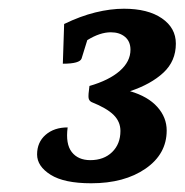

<svg xmlns="http://www.w3.org/2000/svg" viewBox="-20 -763 423 440"><path d="M189 -343Q127 -343 96 -362.5Q65 -382 65 -409Q65 -437 84.5 -454Q104 -471 135 -471Q130 -433 144.5 -414.5Q159 -396 187 -396Q218 -396 237 -414.5Q256 -433 256 -463Q256 -484 240.5 -499.5Q225 -515 190 -529Q184 -532 183 -538.5Q182 -545 185 -566Q230 -579 254.5 -600.5Q279 -622 279 -649Q279 -668 266.5 -678.5Q254 -689 234 -689Q209 -689 180 -671L167 -629Q163 -617 124 -617L127 -708Q164 -726 198.5 -734.5Q233 -743 264 -743Q319 -743 351 -721Q383 -699 383 -663Q383 -623 354.5 -596.5Q326 -570 278 -554Q319 -542 340.5 -518Q362 -494 362 -464Q362 -410 313.5 -376.5Q265 -343 189 -343Z"/></svg>

Font: Petrona SemiBold
Style: Italic
Weight: 600
Italic angle: -9°
Designer: Ringo R. Seeber
Foundry: Ringo R. Seeber
Version: Version 2.001; ttfautohint (v1.8.3)